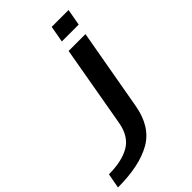

<svg xmlns="http://www.w3.org/2000/svg" viewBox="-503 -864 1192 1192"><g transform="rotate(-45 93.0 -268.0)"><path d="M-212 230Q-23.5 230 86.5 167.8Q196.5 105.5 223.5 -50L318.5 -586H170.5L76 -48Q58 52.5 -11.2 92.5Q-80.5 132.5 -194 132.5ZM202 -766 182.5 -657.5H330.5L350 -766Z"/></g></svg>

Font: Anybody ExtraExpanded Medium
Style: Italic
Weight: 500
Width: 8
Italic angle: -10°
Version: Version 1.113;gftools[0.9.25]